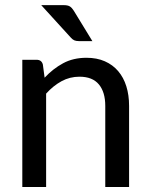

<svg xmlns="http://www.w3.org/2000/svg" viewBox="-20 -746 599 766"><path d="M69 0ZM69 0V-507.5H126Q146 -507.5 151 -488.5L158 -436Q191 -471.5 231.5 -493.5Q272 -515.5 325 -515.5Q366.5 -515.5 398.2 -501.5Q430 -487.5 451.5 -462.2Q473 -437 484 -401.8Q495 -366.5 495 -323.5V0H400V-323.5Q400 -378.5 374.5 -409.2Q349 -440 297 -440Q258.5 -440 225.5 -422Q192.5 -404 164 -372.5V0ZM234 -725.5Q251 -725.5 259.2 -720Q267.5 -714.5 274.5 -703L348.5 -582H294.5Q283.5 -582 276.2 -585.2Q269 -588.5 262 -596.5L144.5 -725.5Z"/></svg>

Font: Lato Medium
Style: Regular
Weight: 500
Designer: Lukasz Dziedzic
Foundry: tyPoland Lukasz Dziedzic
Version: Version 2.006; 2014-01-15